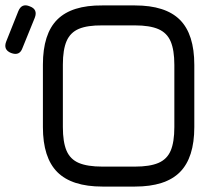

<svg xmlns="http://www.w3.org/2000/svg" viewBox="-78 -687 816 707"><path d="M-37.5 -492Q-67 -504 -55 -534.5L-10.5 -646Q2 -676.5 32 -663.5Q62 -652.5 50 -621.5L4.5 -509.5Q-6 -480 -37.5 -492ZM299 0Q186.5 0 133.2 -53.2Q80 -106.5 80 -219V-449Q80 -562.5 133.2 -615.2Q186.5 -668 298.5 -667H419Q531.5 -667 584.5 -614Q637.5 -561 637.5 -448V-219Q637.5 -106.5 584.5 -53.2Q531.5 0 419 0ZM299 -73.5H419Q473.5 -73.5 505.2 -87Q537 -100.5 550.5 -132.2Q564 -164 564 -219V-448Q564 -502.5 550.5 -534.2Q537 -566 505.2 -579.8Q473.5 -593.5 419 -593.5H298.5Q244 -594 212.5 -580.8Q181 -567.5 167.2 -535.8Q153.5 -504 153.5 -449V-219Q153.5 -164 167 -132.2Q180.5 -100.5 212.2 -87Q244 -73.5 299 -73.5Z"/></svg>

Font: Jura Light SemiBold
Style: Regular
Weight: 600
Version: Version 5.106